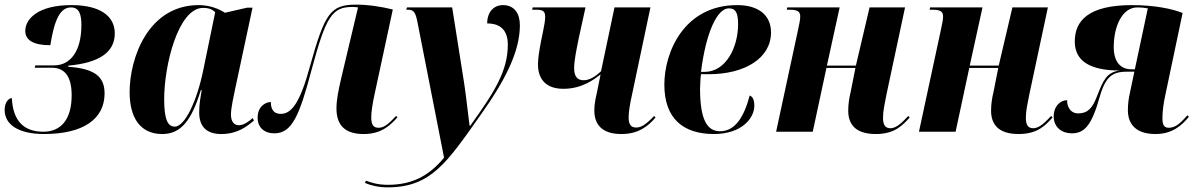

<svg xmlns="http://www.w3.org/2000/svg" viewBox="-20 -568 5153 828"><path d="M170 10C341 10 431 -56 431 -165C431 -235 392 -272 274 -280L275 -285C407 -297 475 -342 475 -424C475 -500 410 -546 288 -546C142 -546 89 -485 89 -435C89 -396 122 -373 197 -373C215 -487 241 -536 286 -536C322 -536 331 -505 331 -460C331 -346 283 -286 213 -286H132L130 -276H203C260 -276 289 -237 289 -157C289 -53 243 0 167 0C81 0 36 -48 31 -145C20 -145 0 -130 0 -94C0 -31 59 10 170 10Z M680 10C760 10 806 -48 846 -179H850C844 -145 839 -119 839 -83C839 -19 874 10 934 10C1005 10 1045 -23 1075 -48L1070 -59C1052 -43 1031 -28 1010 -28C989 -28 976 -44 976 -74C976 -104 989 -159 994 -184L1069 -535H1046L950 -513C925 -529 886 -546 837 -546C620 -546 539 -319 539 -171C539 -61 584 10 680 10ZM734 -22C703 -22 688 -53 688 -141C688 -285 748 -534 856 -534C875 -534 894 -530 908 -515L856 -263C830 -136 778 -22 734 -22Z M1548 10C1619 10 1658 -21 1694 -62L1688 -68C1650 -27 1633 -17 1612 -17C1591 -17 1581 -30 1581 -61C1581 -88 1587 -123 1595 -160L1674 -527C1626 -539 1569 -548 1516 -548C1406 -548 1381 -513 1317 -283C1274 -124 1237 -77 1191 -77C1155 -77 1148 -104 1148 -128C1127 -128 1091 -111 1091 -60C1091 -19 1119 7 1163 7C1239 7 1271 -68 1324 -268C1386 -499 1413 -538 1500 -538C1510 -538 1516 -537 1524 -536L1452 -233C1439 -176 1431 -138 1431 -100C1431 -27 1469 10 1548 10Z M1652 240C1839 240 1908 132 2051 -70C2157 -219 2222 -344 2222 -459C2222 -510 2198 -546 2149 -546C2111 -546 2081 -518 2081 -467C2120 -467 2170 -453 2170 -376C2170 -263 2114 -173 2008 -26H2005C2000 -62 1990 -155 1982 -207L1930 -536H1735L1732 -526H1741C1764 -526 1772 -514 1780 -474L1895 112C1829 192 1755 229 1653 229C1608 229 1579 219 1558 211L1554 221C1579 232 1614 240 1652 240Z M2660 10C2733 10 2774 -23 2807 -61L2801 -68C2764 -29 2744 -18 2724 -18C2701 -18 2691 -31 2691 -61C2691 -87 2697 -121 2705 -157L2785 -536H2630L2572 -261C2546 -236 2521 -222 2497 -222C2468 -222 2456 -240 2456 -275C2456 -307 2466 -354 2476 -404L2505 -536H2277L2275 -526H2295C2325 -526 2331 -516 2331 -495C2331 -481 2328 -461 2321 -428L2313 -389C2306 -353 2300 -316 2300 -290C2300 -243 2320 -185 2410 -185C2492 -185 2545 -228 2570 -247L2554 -168C2548 -142 2543 -117 2543 -92C2543 -36 2571 10 2660 10Z M3059 10C3177 10 3233 -57 3233 -112C3233 -141 3224 -152 3213 -156C3189 -65 3151 -2 3085 -2C3031 -2 2999 -49 2999 -185C2999 -196 3001 -236 3003 -248H3037C3192 -248 3305 -317 3305 -428C3305 -502 3252 -546 3159 -546C2930 -546 2845 -343 2845 -203C2845 -56 2927 10 3059 10ZM3018 -258H3003C3025 -432 3074 -532 3123 -532C3152 -532 3163 -514 3163 -464C3163 -364 3111 -258 3018 -258Z M3757 10C3841 10 3874 -30 3903 -61L3897 -68C3874 -44 3848 -15 3820 -15C3796 -15 3788 -31 3788 -61C3788 -89 3795 -121 3803 -161L3883 -536H3730L3671 -285H3546L3601 -536H3375L3373 -526H3387C3424 -526 3431 -515 3431 -496C3431 -481 3426 -462 3420 -432L3327 0H3485L3544 -275H3669L3649 -174C3642 -145 3638 -118 3638 -91C3638 -34 3667 10 3757 10Z M4373 10C4457 10 4490 -30 4519 -61L4513 -68C4490 -44 4464 -15 4436 -15C4412 -15 4404 -31 4404 -61C4404 -89 4411 -121 4419 -161L4499 -536H4346L4287 -285H4162L4217 -536H3991L3989 -526H4003C4040 -526 4047 -515 4047 -496C4047 -481 4042 -462 4036 -432L3943 0H4101L4160 -275H4285L4265 -174C4258 -145 4254 -118 4254 -91C4254 -34 4283 10 4373 10Z M4963 10C5036 10 5076 -27 5107 -64L5101 -71C5073 -40 5051 -17 5021 -17C5001 -17 4993 -27 4993 -59C4993 -87 4998 -125 5005 -156L5080 -512C5036 -530 4958 -546 4862 -546C4673 -546 4615 -478 4615 -389C4615 -304 4682 -264 4808 -264C4752 -255 4739 -225 4710 -151C4691 -102 4671 -79 4630 -79C4593 -79 4581 -113 4582 -136C4552 -136 4524 -109 4524 -67C4524 -19 4559 7 4602 7C4657 7 4688 -27 4723 -152C4751 -249 4786 -259 4847 -259H4872L4853 -169C4847 -143 4844 -118 4844 -93C4844 -36 4875 10 4963 10ZM4860 -269C4811 -269 4783 -303 4783 -365C4783 -452 4818 -536 4885 -536C4901 -536 4913 -535 4930 -532L4874 -269Z"/></svg>

Font: Noto Serif Display Condensed ExtraBold
Style: Italic
Weight: 800
Width: 3
Italic angle: -12°
Designer: Monotype Design Team
Foundry: Monotype Imaging Inc.
Version: Version 2.009